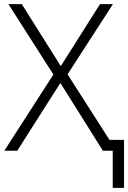

<svg xmlns="http://www.w3.org/2000/svg" viewBox="-20 -734 624 935"><path d="M529 181V0H481L274 -330L64 0H1L240 -371L21 -714H86L276 -412L467 -714H530L309 -372L513 -53H584V181Z"/></svg>

Font: Noto Sans Light
Style: Regular
Weight: 300
Designer: Monotype Design Team
Foundry: Monotype Imaging Inc.
Version: Version 2.007